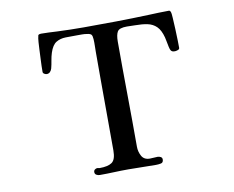

<svg xmlns="http://www.w3.org/2000/svg" viewBox="-80 -841 1160 951"><g transform="rotate(-10 500.0 -366.0)"><path d="M844 -547Q844 -540 835 -537Q826 -534 821 -534Q814 -534 809 -535.5Q804 -537 800 -543Q797 -548 794 -561Q791 -574 788.5 -588.5Q786 -603 784 -610Q774 -648 755.5 -666Q737 -684 710.5 -689.5Q684 -695 649 -695Q639 -695 628.5 -695.5Q618 -696 607 -696Q569 -696 559.5 -680Q550 -664 550 -630Q550 -498 551.5 -365.5Q553 -233 553 -101Q553 -76 565 -54Q577 -32 606 -32Q616 -32 625.5 -33Q635 -34 645 -34Q653 -34 660.5 -30Q668 -26 668 -17Q668 -1 655.5 1.5Q643 4 631 4Q596 4 561.5 3Q527 2 492 2Q455 2 419.5 3.5Q384 5 348 5Q339 5 331 0.5Q323 -4 323 -14Q323 -22 329 -26.5Q335 -31 342 -31Q345 -31 347.5 -30Q350 -29 353 -29Q395 -29 415 -43Q435 -57 435 -103Q435 -192 434.5 -281.5Q434 -371 434 -461V-599Q434 -615 434.5 -631Q435 -647 434 -663Q433 -680 428 -686Q423 -692 406 -694Q394 -696 382.5 -696Q371 -696 359 -696Q327 -696 299.5 -695.5Q272 -695 251.5 -682.5Q231 -670 219 -633Q213 -614 210 -594.5Q207 -575 202 -556Q199 -546 192.5 -539.5Q186 -533 176 -533Q170 -533 163.5 -537Q157 -541 157 -547Q157 -576 158.5 -604.5Q160 -633 161 -661Q162 -678 163 -696Q164 -714 168 -730Q172 -735 182 -735Q202 -735 222 -734Q242 -733 262 -732Q328 -729 396 -729Q477 -729 558.5 -730Q640 -731 722 -734Q748 -735 774.5 -736Q801 -737 828 -737Q834 -733 835 -728Q837 -724 838.5 -699Q840 -674 841.5 -642Q843 -610 843.5 -583Q844 -556 844 -547Z"/></g></svg>

Font: Kaisei Tokumin Medium
Style: Regular
Weight: 500
Designer: Font-Kai, 金井和夫
Foundry: KAZUO KANAI
Version: Version 5.003